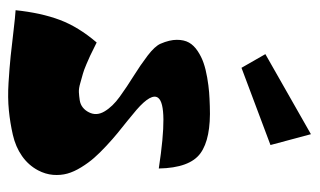

<svg xmlns="http://www.w3.org/2000/svg" viewBox="-172 -584 764 459"><g transform="rotate(90 209.5 -354.0)"><path d="M141.6 -549.8 108.9 -606.9 300.3 -715.8 326.2 -619.1ZM81.1 -203.6Q81.5 -203.6 94.5 -197Q107.4 -190.4 112.8 -188Q118.2 -185.5 132.8 -179.2Q147.5 -172.9 155.8 -170.7Q164.1 -168.5 177.5 -164.6Q190.9 -160.6 200 -161.1Q209 -161.6 219 -163.1Q229 -164.6 236.3 -170.4Q243.7 -176.3 248 -185.1Q257.3 -203.1 245.8 -222.4Q234.4 -241.7 210.7 -258.8Q187 -275.9 161.1 -292Q135.3 -308.1 112.5 -325.4Q89.8 -342.8 84 -356.4Q74.7 -377.9 74.7 -395.3Q74.7 -412.6 81.3 -424.3Q87.9 -436 101.6 -445.1Q115.2 -454.1 130.1 -459.2Q145 -464.4 164.8 -467.8Q184.6 -471.2 200 -472.4Q215.3 -473.6 233.4 -474.1Q311 -477.1 345.9 -451.7Q380.9 -426.3 382.3 -352.1Q231.9 -375 213.4 -350.6Q201.2 -334.5 242.2 -298.8Q250.5 -291.5 267.8 -277.6Q285.2 -263.7 298.1 -253.2Q311 -242.7 328.1 -226.8Q345.2 -210.9 356.9 -197.5Q368.7 -184.1 379.4 -166.7Q390.1 -149.4 394.5 -133.5Q398.9 -117.7 397.5 -99.4Q396 -81.1 386.7 -63.5Q374.5 -40.5 352.5 -25.1Q330.6 -9.8 301.8 -3.2Q272.9 3.4 243.2 6.3Q213.4 9.3 177.5 7.1Q141.6 4.9 113.5 2Q85.4 -1 52.7 -4.9Q20 -8.8 3.9 -9.8Q10.3 -70.8 27.1 -115.5Q43.9 -160.2 81.1 -203.6Z"/></g></svg>

Font: Some Time Later
Style: Regular
Weight: 400
Version: Version 003.300